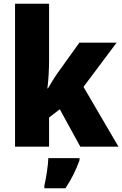

<svg xmlns="http://www.w3.org/2000/svg" viewBox="-20 -780 650 1021"><path d="M241 -460V-760H60V0H241V-155L298 -199L407 0H610L424 -318L600 -553H402L288 -394C272 -372 250 -336 235 -310H232C238 -356 241 -413 241 -460ZM403 72V61H237C236 100 225 168 216 207V221H328C362 170 383 126 403 72Z"/></svg>

Font: Noto Sans Sinhala SemiCondensed Black
Style: Regular
Weight: 900
Width: 4
Designer: Jelle Bosma - Monotype Design Team
Foundry: Monotype Imaging Inc.
Version: Version 2.006